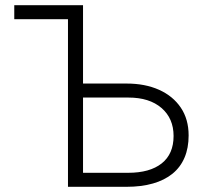

<svg xmlns="http://www.w3.org/2000/svg" viewBox="-20 -720 792 740"><path d="M242 -646H35V-700H300ZM242 0V-700H300V-398H468Q539 -398 592.8 -374Q646.5 -350 676.8 -305.2Q707 -260.5 707 -198Q707 -149.5 691.2 -112.5Q675.5 -75.5 644.8 -50.5Q614 -25.5 569.5 -12.8Q525 0 467 0ZM300 -54H474Q557.5 -54 603.2 -90.2Q649 -126.5 649 -196Q649 -263.5 602.5 -303.8Q556 -344 475 -344H300Z"/></svg>

Font: Geologica Roman Thin
Style: Regular
Weight: 250
Designer: Sindre Bremnes, Frode Helland
Foundry: Monokrom Skriftforlag AS
Version: Version 1.010;gftools[0.9.28]